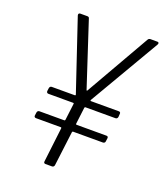

<svg xmlns="http://www.w3.org/2000/svg" viewBox="-131 -788 751 877"><g transform="rotate(20 245.0 -350.0)"><path d="M483 -700H449C444 -700 440 -698 437 -693L259 -382C258 -379 254 -379 254 -382L152 -693C151 -698 147 -700 142 -700H108C101 -700 98 -695 100 -688L215 -346C216 -344 215 -341 212 -341H100C94 -341 90 -337 89 -331L87 -316C87 -310 90 -306 96 -306H217C219 -306 221 -304 220 -302L210 -221C210 -219 208 -217 206 -217H85C79 -217 75 -213 74 -207L72 -192C71 -186 75 -182 81 -182H202C204 -182 205 -180 205 -178L185 -10C184 -4 187 0 193 0H225C231 0 235 -4 236 -10L257 -178C257 -180 259 -182 261 -182H406C412 -182 417 -186 417 -192L419 -207C420 -213 417 -217 411 -217H265C263 -217 262 -219 262 -221L272 -302C272 -304 274 -306 276 -306H422C428 -306 432 -310 433 -316L434 -331C435 -337 432 -341 426 -341H290C287 -341 287 -344 288 -346L488 -688C492 -695 489 -700 483 -700Z"/></g></svg>

Font: Barlow Semi Condensed Light
Style: Italic
Weight: 300
Width: 4
Italic angle: -7°
Designer: Jeremy Tribby
Foundry: Tribby Type
Version: Version 1.422;hotconv 1.0.109;makeotfexe 2.5.65596